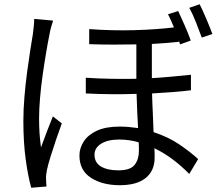

<svg xmlns="http://www.w3.org/2000/svg" viewBox="-20 -838 1040 904"><path d="M141 -749 230 -741Q226 -729 220.5 -709.5Q215 -690 213 -676Q206 -642 197.5 -592Q189 -542 181 -486Q173 -430 168.5 -376.5Q164 -323 164 -281Q164 -245 166 -213Q168 -181 173 -144Q185 -178 201 -219Q217 -260 229 -290L271 -257Q258 -222 244 -180.5Q230 -139 218 -100.5Q206 -62 201 -38Q199 -28 197.5 -15.5Q196 -3 197 6Q197 14 197.5 23Q198 32 199 40L127 46Q112 -7 101 -87.5Q90 -168 90 -268Q90 -322 95 -381.5Q100 -441 107.5 -497.5Q115 -554 122.5 -601.5Q130 -649 135 -679Q137 -696 139 -714.5Q141 -733 141 -749ZM634 -127Q634 -135 634 -145.5Q634 -156 633 -168Q588 -181 541 -181Q488 -181 456.5 -161.5Q425 -142 425 -110Q425 -72 455.5 -54Q486 -36 537 -36Q594 -36 614 -62Q634 -88 634 -127ZM879 -486V-413Q840 -408 793.5 -404.5Q747 -401 696 -398Q697 -352 699.5 -305.5Q702 -259 703 -216Q773 -193 825 -157.5Q877 -122 913 -89L871 -19Q834 -57 792.5 -88Q751 -119 707 -140Q708 -127 708 -116Q708 -105 708 -95Q708 -34 666 0Q624 34 544 34Q462 34 408 -1Q354 -36 354 -106Q354 -140 374 -171.5Q394 -203 436 -222.5Q478 -242 543 -242Q566 -242 587.5 -240Q609 -238 630 -235Q628 -272 626 -314.5Q624 -357 623 -396Q564 -394 503.5 -394.5Q443 -395 384 -398V-472Q444 -468 504 -467Q564 -466 622 -467V-629Q570 -628 514 -628Q458 -628 400 -630V-701Q510 -693 613.5 -696Q717 -699 799 -709Q785 -744 771 -771L819 -786Q832 -758 850 -717.5Q868 -677 878 -647L828 -629L822 -647V-641Q794 -638 762 -635.5Q730 -633 695 -631V-470Q745 -473 791.5 -477.5Q838 -482 879 -486ZM871 -801 920 -818Q934 -790 951.5 -749Q969 -708 980 -678L930 -661Q918 -694 902.5 -733.5Q887 -773 871 -801Z"/></svg>

Font: Noto IKEA Simplified Chinese
Style: Regular
Weight: 400
Designer: Monotype Design Team
Foundry: Monotype Imaging Inc.
Version: Version 1.100